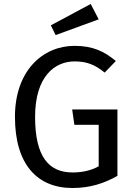

<svg xmlns="http://www.w3.org/2000/svg" viewBox="-20 -931 671 963"><path d="M55 -345C55 -107 166 12 344 12C432 12 504 -12 569 -49V-382H342L353 -305H475V-97C436 -75 390 -66 344 -66C223 -66 156 -147 156 -345C156 -548 255 -623 354 -623C416 -623 457 -606 505 -567L561 -625C502 -674 445 -701 354 -701C195 -701 55 -577 55 -345ZM235 -804 259 -755 475 -834 435 -911Z"/></svg>

Font: FiraGO Unicode
Style: Regular
Weight: 400
Designer: bBox Type
Foundry: bBox Type GmbH
Version: Version 1.001;PS 001.001;hotconv 1.0.88;makeotf.lib2.5.64775